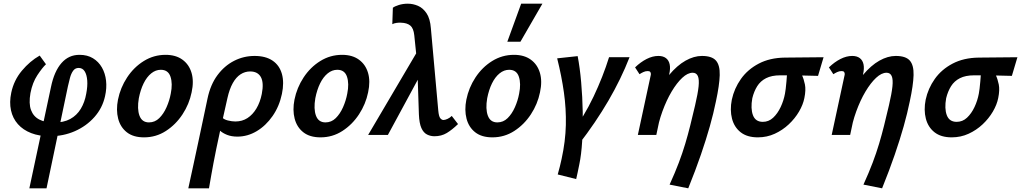

<svg xmlns="http://www.w3.org/2000/svg" viewBox="-20 -731 5531 1040"><path d="M139 289 256 -259Q265 -303 279.5 -335.5Q294 -368 313.5 -390Q333 -412 357 -423Q381 -434 411 -434Q453 -434 483.5 -415.5Q514 -397 532 -365.5Q550 -334 554.5 -294Q559 -254 549 -210Q535 -146 491.5 -97Q448 -48 385.5 -20.5Q323 7 250 7Q193 7 149 -10Q105 -27 77 -58.5Q49 -90 39.5 -133.5Q30 -177 41 -229Q55 -296 98.5 -348Q142 -400 195 -430L229 -383Q209 -364 182.5 -324Q156 -284 145 -227Q135 -170 148 -135Q161 -100 193 -83.5Q225 -67 271 -67Q325 -67 360.5 -86.5Q396 -106 417.5 -141.5Q439 -177 447 -223Q455 -264 452.5 -295.5Q450 -327 438.5 -345Q427 -363 406 -363Q387 -363 376 -347.5Q365 -332 359 -309Q353 -286 348 -264L232 289Z M760 13Q702 13 667 -14.5Q632 -42 620 -88.5Q608 -135 619 -191Q632 -256 668.5 -311.5Q705 -367 759 -400.5Q813 -434 877 -434Q932 -434 968 -408Q1004 -382 1017.5 -336.5Q1031 -291 1018 -231Q1005 -167 968.5 -111.5Q932 -56 878.5 -21.5Q825 13 760 13ZM787 -68Q819 -68 842.5 -91Q866 -114 882 -150Q898 -186 905 -224Q916 -278 903.5 -315.5Q891 -353 851 -353Q823 -353 799 -333.5Q775 -314 758 -279.5Q741 -245 732 -199Q722 -141 735.5 -104.5Q749 -68 787 -68Z M1000 289Q1014 225 1027.5 162.5Q1041 100 1054 39Q1067 -22 1079.5 -81Q1092 -140 1104 -197Q1120 -273 1158 -324Q1196 -375 1248 -401.5Q1300 -428 1359 -428Q1419 -428 1456.5 -402.5Q1494 -377 1507 -330.5Q1520 -284 1507 -222Q1493 -155 1456.5 -102.5Q1420 -50 1370.5 -20.5Q1321 9 1266 9Q1234 9 1210 -0.5Q1186 -10 1171 -24Q1156 -38 1151 -51L1181 -97Q1192 -84 1214 -78.5Q1236 -73 1255 -73Q1292 -73 1320.5 -91.5Q1349 -110 1369 -143.5Q1389 -177 1398 -222Q1410 -283 1393 -313.5Q1376 -344 1335 -344Q1307 -344 1283 -328.5Q1259 -313 1241 -281Q1223 -249 1212 -200Q1190 -103 1175.5 -37.5Q1161 28 1152 73Q1143 118 1136.5 151.5Q1130 185 1124.5 217Q1119 249 1112 289Z M1716 13Q1658 13 1623 -14.5Q1588 -42 1576 -88.5Q1564 -135 1575 -191Q1588 -256 1624.5 -311.5Q1661 -367 1715 -400.5Q1769 -434 1833 -434Q1888 -434 1924 -408Q1960 -382 1973.5 -336.5Q1987 -291 1974 -231Q1961 -167 1924.5 -111.5Q1888 -56 1834.5 -21.5Q1781 13 1716 13ZM1743 -68Q1775 -68 1798.5 -91Q1822 -114 1838 -150Q1854 -186 1861 -224Q1872 -278 1859.5 -315.5Q1847 -353 1807 -353Q1779 -353 1755 -333.5Q1731 -314 1714 -279.5Q1697 -245 1688 -199Q1678 -141 1691.5 -104.5Q1705 -68 1743 -68Z M2333 7Q2312 7 2293 -2.5Q2274 -12 2262.5 -37.5Q2251 -63 2249 -112L2240 -385L2224 -540Q2220 -578 2202.5 -592.5Q2185 -607 2153 -608Q2142 -609 2128 -607Q2114 -605 2105 -600L2108 -689Q2118 -697 2140.5 -704Q2163 -711 2189 -711Q2217 -711 2244 -699.5Q2271 -688 2290.5 -659Q2310 -630 2314 -577L2354 -132Q2357 -100 2365 -90.5Q2373 -81 2382 -81Q2391 -81 2404 -87Q2417 -93 2427 -103L2461 -59Q2429 -28 2400 -10.5Q2371 7 2333 7ZM1974 0 2255 -477 2271 -351 2081 0Z M2647 13Q2589 13 2554 -14.5Q2519 -42 2507 -88.5Q2495 -135 2506 -191Q2519 -256 2555.5 -311.5Q2592 -367 2646 -400.5Q2700 -434 2764 -434Q2819 -434 2855 -408Q2891 -382 2904.5 -336.5Q2918 -291 2905 -231Q2892 -167 2855.5 -111.5Q2819 -56 2765.5 -21.5Q2712 13 2647 13ZM2674 -68Q2706 -68 2729.5 -91Q2753 -114 2769 -150Q2785 -186 2792 -224Q2803 -278 2790.5 -315.5Q2778 -353 2738 -353Q2710 -353 2686 -333.5Q2662 -314 2645 -279.5Q2628 -245 2619 -199Q2609 -141 2622.5 -104.5Q2636 -68 2674 -68ZM2728 -505 2803 -711H2918L2799 -505Z M3115 51 3066 7Q3144 -100 3195 -207.5Q3246 -315 3279 -421H3390Q3344 -303 3275.5 -185.5Q3207 -68 3115 51ZM3101 239 3001 214Q3007 192 3012.5 171Q3018 150 3022 130Q3043 34 3045 -54Q3047 -142 3034.5 -230.5Q3022 -319 2998 -415L3109 -427Q3121 -365 3128 -285.5Q3135 -206 3136.5 -123.5Q3138 -41 3133.5 33Q3129 107 3118 159Q3113 184 3109 203Q3105 222 3101 239Z M3607 269Q3637 203 3657 150Q3677 97 3691.5 48.5Q3706 0 3718.5 -50Q3731 -100 3745 -160Q3760 -224 3764 -262.5Q3768 -301 3760 -319Q3752 -337 3732 -337Q3705 -337 3675.5 -309.5Q3646 -282 3618 -235Q3590 -188 3568 -127.5Q3546 -67 3535 0H3461Q3486 -111 3523 -191.5Q3560 -272 3604 -324.5Q3648 -377 3693.5 -402.5Q3739 -428 3782 -428Q3836 -428 3858 -403Q3880 -378 3878.5 -324Q3877 -270 3858 -182Q3845 -118 3825 -47Q3805 24 3776.5 107Q3748 190 3708 289ZM3435 0 3504 -320Q3506 -326 3505.5 -332Q3505 -338 3501.5 -342Q3498 -346 3488 -346Q3476 -346 3464.5 -340.5Q3453 -335 3444 -329L3420 -366Q3450 -395 3482.5 -411.5Q3515 -428 3546 -428Q3572 -428 3587.5 -416Q3603 -404 3607.5 -382Q3612 -360 3605 -329L3535 0Z M4085 13Q4027 13 3992 -14.5Q3957 -42 3945 -88.5Q3933 -135 3944 -191Q3957 -252 3993.5 -303.5Q4030 -355 4090 -386.5Q4150 -418 4231 -419L4441 -421L4411 -320Q4353 -322 4305.5 -322.5Q4258 -323 4206 -323Q4160 -323 4129.5 -307.5Q4099 -292 4081.5 -264Q4064 -236 4055 -199Q4045 -143 4058.5 -107Q4072 -71 4112 -71Q4144 -71 4168 -93.5Q4192 -116 4208.5 -151Q4225 -186 4232 -224Q4234 -232 4236 -250.5Q4238 -269 4240 -290Q4242 -311 4243 -329Q4244 -347 4243 -353L4307 -367Q4313 -347 4323.5 -325Q4334 -303 4340 -273.5Q4346 -244 4337 -200Q4330 -164 4308 -126.5Q4286 -89 4252.5 -57.5Q4219 -26 4176.5 -6.5Q4134 13 4085 13Z M4657 269Q4687 203 4707 150Q4727 97 4741.5 48.5Q4756 0 4768.5 -50Q4781 -100 4795 -160Q4810 -224 4814 -262.5Q4818 -301 4810 -319Q4802 -337 4782 -337Q4755 -337 4725.5 -309.5Q4696 -282 4668 -235Q4640 -188 4618 -127.5Q4596 -67 4585 0H4511Q4536 -111 4573 -191.5Q4610 -272 4654 -324.5Q4698 -377 4743.5 -402.5Q4789 -428 4832 -428Q4886 -428 4908 -403Q4930 -378 4928.5 -324Q4927 -270 4908 -182Q4895 -118 4875 -47Q4855 24 4826.5 107Q4798 190 4758 289ZM4485 0 4554 -320Q4556 -326 4555.5 -332Q4555 -338 4551.5 -342Q4548 -346 4538 -346Q4526 -346 4514.5 -340.5Q4503 -335 4494 -329L4470 -366Q4500 -395 4532.5 -411.5Q4565 -428 4596 -428Q4622 -428 4637.5 -416Q4653 -404 4657.5 -382Q4662 -360 4655 -329L4585 0Z M5135 13Q5077 13 5042 -14.5Q5007 -42 4995 -88.5Q4983 -135 4994 -191Q5007 -252 5043.5 -303.5Q5080 -355 5140 -386.5Q5200 -418 5281 -419L5491 -421L5461 -320Q5403 -322 5355.5 -322.5Q5308 -323 5256 -323Q5210 -323 5179.5 -307.5Q5149 -292 5131.5 -264Q5114 -236 5105 -199Q5095 -143 5108.5 -107Q5122 -71 5162 -71Q5194 -71 5218 -93.5Q5242 -116 5258.5 -151Q5275 -186 5282 -224Q5284 -232 5286 -250.5Q5288 -269 5290 -290Q5292 -311 5293 -329Q5294 -347 5293 -353L5357 -367Q5363 -347 5373.5 -325Q5384 -303 5390 -273.5Q5396 -244 5387 -200Q5380 -164 5358 -126.5Q5336 -89 5302.5 -57.5Q5269 -26 5226.5 -6.5Q5184 13 5135 13Z"/></svg>

Font: Ysabeau Infant
Style: Bold Italic
Weight: 700
Italic angle: -12°
Designer: Christian Thalmann (Catharsis Fonts)
Version: Version 2.001;gftools[0.9.30]; featfreeze: ss01,ss02,lnum